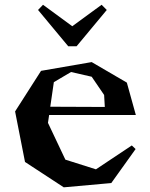

<svg xmlns="http://www.w3.org/2000/svg" viewBox="-20 -780 634 813"><path d="M141.1 -737.8 269 -584H304.2L432.1 -737.8L410.2 -759.8L286.1 -668.9L162.1 -759.8ZM43.9 -308.1 153.8 -480 368.2 -517.1 517.1 -430.2 555.2 -293H188L183.1 -259.8L256.8 -104L386.2 -63L538.1 -164.1L554.2 -148.9L451.2 -4.9L250 13.2L85.9 -94.2ZM192.9 -328.1 423.8 -327.1 420.9 -377.9 368.2 -455.1 280.8 -475.1 208 -432.1Z"/></svg>

Font: Ortica Angular Bold
Style: Regular
Weight: 700
Designer: Benedetta Bovani
Foundry: Collletttivo
Version: Version 2.000;Glyphs 3.1.2 (3151)